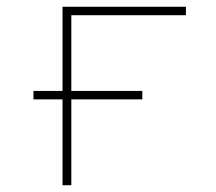

<svg xmlns="http://www.w3.org/2000/svg" viewBox="-20 -548 640 568"><path d="M165 0V-254H79V-279H165V-528H530V-503H191V-279H401V-254H191V0Z"/></svg>

Font: Noto Sans Mono Thin
Style: Regular
Weight: 100
Designer: Monotype Design Team
Foundry: Monotype Imaging Inc.
Version: Version 2.014